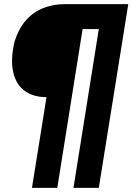

<svg xmlns="http://www.w3.org/2000/svg" viewBox="-20 -725 638 925"><path d="M134 180 204 -257Q140 -257 98.5 -287.5Q57 -318 43.5 -378Q30 -438 50 -525Q71 -590 107 -629.5Q143 -669 191 -687Q239 -705 290 -705H598L456 180H334L456 -585H378L256 180Z"/></svg>

Font: Nunito Sans 7pt Condensed Black
Style: Italic
Weight: 900
Width: 3
Italic angle: -9°
Designer: Vernon Adams
Foundry: Vernon Adams
Version: Version 3.101;gftools[0.9.27]